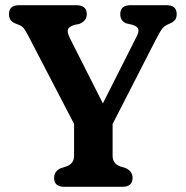

<svg xmlns="http://www.w3.org/2000/svg" viewBox="-20 -720 716 740"><path d="M491 -34.5Q491 0 451.5 0H228Q188.5 0 188.5 -34.5Q188.5 -60.5 215 -72L237 -79Q265.5 -90 265.5 -119.5V-242.5L89 -582Q78.5 -602 72.2 -610.2Q66 -618.5 53.5 -624L39 -629.5Q25.5 -635 20 -644.2Q14.5 -653.5 14.5 -665.5Q14.5 -700 54 -700H273.5Q314.5 -700 314.5 -665.5Q314.5 -639 285 -627.5L266 -624Q244 -616 241.5 -605.2Q239 -594.5 250 -571.5L376.5 -321.5L506 -578Q516 -597 513.2 -607.2Q510.5 -617.5 492 -624L466.5 -630Q443.5 -639.5 443.5 -665.5Q443.5 -700 483.5 -700H621.5Q661 -700 661 -665.5Q661 -653.5 656 -645.2Q651 -637 637 -630.5L629.5 -627Q616 -621.5 607.5 -612.2Q599 -603 582 -570L414 -242V-119.5Q414 -90 442 -79L464.5 -72Q491 -60 491 -34.5Z"/></svg>

Font: Fraunces 72pt SuperSoft SemiBold
Style: Regular
Weight: 600
Version: Version 1.000;[b76b70a41]